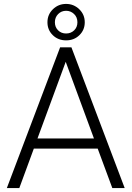

<svg xmlns="http://www.w3.org/2000/svg" viewBox="-20 -950 665 970"><path d="M219.7 -837.4Q219.7 -876.5 247.3 -903.3Q274.9 -930.2 314 -930.2Q352.5 -930.2 380.4 -903.3Q408.2 -876.5 408.2 -837.4Q408.2 -798.8 381.3 -772.5Q354.5 -746.1 314 -746.1Q273.4 -746.1 246.6 -772.5Q219.7 -798.8 219.7 -837.4ZM257.3 -837.4Q257.3 -813 273.4 -796.9Q289.6 -780.8 314 -780.8Q337.9 -780.8 354.5 -796.6Q371.1 -812.5 371.1 -837.4Q371.1 -863.3 354 -879.4Q336.9 -895.5 314 -895.5Q290 -895.5 273.7 -878.9Q257.3 -862.3 257.3 -837.4ZM473.6 -199.2H150.9L77.6 0H14.6L283.7 -710.9H340.8L609.9 0H547.4ZM169.4 -250.5H454.6L312 -637.7Z"/></svg>

Font: TypoPRO Roboto
Style: Regular
Weight: 300
Designer: Google
Version: Version 2.136; 2016